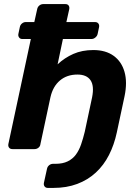

<svg xmlns="http://www.w3.org/2000/svg" viewBox="-20 -730 670 940"><path d="M214 190Q204 190 198.5 183Q193 176 195 165L210 97Q212 86 220.5 79Q229 72 240 72H252Q287 72 311.5 60Q336 48 351.5 27Q367 6 377 -23Q387 -52 395 -85L431 -254Q442 -310 423 -337.5Q404 -365 359 -365Q308 -365 273.5 -336Q239 -307 227 -254L178 -25Q177 -14 168.5 -7Q160 0 149 0H41Q30 0 24.5 -7Q19 -14 21 -25L131 -539H89Q79 -539 73.5 -546.5Q68 -554 70 -564L77 -597Q79 -608 87.5 -615Q96 -622 106 -622H148L162 -685Q164 -696 172.5 -703Q181 -710 192 -710H300Q311 -710 316 -703Q321 -696 319 -685L305 -622H445Q456 -622 461.5 -615Q467 -608 465 -597L458 -564Q456 -554 447 -546.5Q438 -539 428 -539H288L262 -415Q296 -447 339 -466Q382 -485 437 -485Q497 -485 536 -457Q575 -429 589.5 -378.5Q604 -328 590 -260L552 -82Q539 -21 513.5 29Q488 79 449 115Q410 151 358 170.5Q306 190 242 190Z"/></svg>

Font: Rubik Light SemiBold
Style: Italic
Weight: 600
Italic angle: -12°
Version: Version 2.104